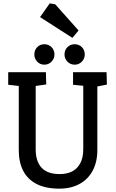

<svg xmlns="http://www.w3.org/2000/svg" viewBox="-20 -1122 690 1146"><path d="M334 4Q252 4 198 -24Q144 -52 118 -103.5Q92 -155 92 -226V-609L29 -616V-691H254L256 -618L193 -609V-232Q193 -159 228 -121Q263 -83 337 -83Q378 -83 409 -98Q440 -113 458.5 -146.5Q477 -180 477 -233V-610L416 -616V-691H616L618 -617L561 -606V-226Q561 -155 533 -103Q505 -51 454 -23.5Q403 4 334 4ZM426 -736Q400 -736 382.5 -754Q365 -772 365 -797Q365 -823 382.5 -840.5Q400 -858 426 -858Q451 -858 468.5 -840.5Q486 -823 486 -797Q486 -772 468.5 -754Q451 -736 426 -736ZM245 -736Q219 -736 202 -754Q185 -772 185 -797Q185 -823 202 -840.5Q219 -858 245 -858Q270 -858 287.5 -840.5Q305 -823 305 -797Q305 -772 287.5 -754Q270 -736 245 -736ZM412 -896 219 -1020 277 -1102 310 -1096 449 -940Z"/></svg>

Font: Kreon
Style: Regular
Weight: 400
Designer: Julia Petretta
Foundry: Julia Petretta and Eli Heuer
Version: Version 2.002